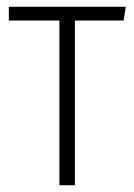

<svg xmlns="http://www.w3.org/2000/svg" viewBox="-20 -542 393 562"><path d="M348.1 -522 341.8 -481.9H199.2V0H153.8V-481.9H5.9V-522Z"/></svg>

Font: Fira Sans Compressed ExtraLight
Style: Regular
Weight: 250
Width: 1
Designer: Carrois Corporate & Edenspiekermann AG
Foundry: Carrois Corporate GbR & Edenspiekermann AG
Version: Version 4.203;PS 004.203;hotconv 1.0.88;makeotf.lib2.5.64775